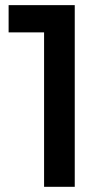

<svg xmlns="http://www.w3.org/2000/svg" viewBox="-20 -720 427 740"><path d="M13.2 -595.2V-700.2H268.1V0H149.9V-595.2Z"/></svg>

Font: TruenoRg
Style: Book
Weight: 400
Designer: Julieta Ulanovsky
Foundry: Julieta Ulanovsky
Version: Version 3.001b